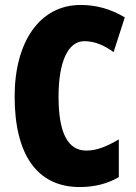

<svg xmlns="http://www.w3.org/2000/svg" viewBox="-20 -744 547 774"><path d="M320 -578C363 -578 400 -561 438 -534L483 -674C426 -708 368 -724 305 -724C140 -724 39 -575 39 -355C39 -119 131 10 301 10C360 10 413 -3 459 -30V-182C416 -157 374 -137 328 -137C253 -137 216 -209 216 -354C216 -493 253 -578 320 -578Z"/></svg>

Font: Noto Sans Georgian ExtraCondensed Black
Style: Regular
Weight: 900
Width: 2
Designer: Monotype Design Team, Akaki Razmadze
Foundry: Google LLC
Version: Version 2.005